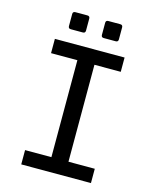

<svg xmlns="http://www.w3.org/2000/svg" viewBox="-131 -990 864 1077"><g transform="rotate(15 301.0 -451.5)"><path d="M254.9 -818.8V-888.7Q254.9 -903.3 240.2 -903.3H170.4Q155.8 -903.3 155.8 -888.7V-818.8Q155.8 -804.2 170.4 -804.2H240.2Q254.9 -804.2 254.9 -818.8ZM445.8 -818.8V-888.7Q445.8 -903.3 431.2 -903.3H361.8Q347.2 -903.3 347.2 -888.7V-818.8Q347.2 -804.2 361.8 -804.2H431.2Q445.8 -804.2 445.8 -818.8ZM502.9 0V-83H350.1V-646H502.9V-729H98.1V-646H251V-83H98.1V0Z"/></g></svg>

Font: Hack Dev
Style: Regular
Weight: 400
Designer: Christopher Simpkins
Foundry: Christopher Simpkins
Version: Version 2.0315